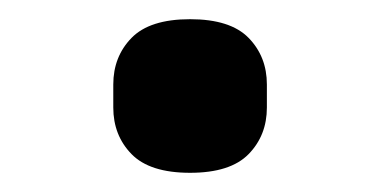

<svg xmlns="http://www.w3.org/2000/svg" viewBox="-20 -404 396 200"><path d="M178 -224Q136 -224 117 -243.5Q98 -263 98 -292V-316Q98 -345 117 -364.5Q136 -384 178 -384Q220 -384 239 -364.5Q258 -345 258 -316V-292Q258 -263 239 -243.5Q220 -224 178 -224Z"/></svg>

Font: IBM Plex Sans Devanagari Medium
Style: Regular
Weight: 500
Designer: Mike Abbink, Paul van der Laan, Pieter van Rosmalen, Erin McLaughlin
Foundry: Bold Monday
Version: Version 1.1